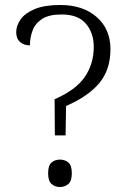

<svg xmlns="http://www.w3.org/2000/svg" viewBox="-20 -744 522 770"><path d="M200 -201 199 -346Q284 -383 320 -435.5Q356 -488 356 -556Q356 -612 324.5 -649Q293 -686 227 -686Q177 -686 149.5 -668.5Q122 -651 111 -622.5Q100 -594 100 -562Q76 -562 60.5 -575.5Q45 -589 45 -615Q45 -641 62.5 -666Q80 -691 119 -707.5Q158 -724 222 -724Q313 -724 368 -675.5Q423 -627 423 -547Q423 -464 378 -410.5Q333 -357 245 -319L243 -201ZM220 6Q201 6 187 -6Q173 -18 173 -49Q173 -81 187 -92.5Q201 -104 220 -104Q240 -104 254 -92.5Q268 -81 268 -49Q268 -18 254 -6Q240 6 220 6Z"/></svg>

Font: Noto Serif Tamil Light
Style: Regular
Weight: 300
Designer: Indian Type Foundry, Tom Grace, and the Monotype Design Team
Foundry: Monotype Imaging Inc.
Version: Version 2.004; ttfautohint (v1.8.4.7-5d5b)